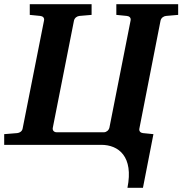

<svg xmlns="http://www.w3.org/2000/svg" viewBox="-41 -691 870 916"><path d="M809 -620V-671H514V-620L564 -615C576 -614 585 -606 582 -593L481 -82C478 -69 466 -60 455 -60H229C217 -60 208 -69 211 -82L312 -593C315 -606 327 -614 338 -615L396 -620V-671H101V-620L151 -615C163 -614 172 -606 169 -593L67 -78C65 -65 53 -57 41 -56L-21 -51V0H442C525 0 597 56 567 205H641L691 -51L641 -56C630 -57 621 -65 624 -78L725 -593C728 -606 740 -614 751 -615Z"/></svg>

Font: Veleka
Style: Bold Italic
Weight: 700
Italic angle: -12°
Designer: Stefan Peev, Context Ltd, 2016; SIL International, 1997-2014.
Foundry: Stefan Peev, Context Ltd, 2016
Version: Version 5.000